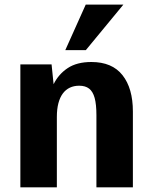

<svg xmlns="http://www.w3.org/2000/svg" viewBox="-20 -805 653 825"><path d="M67.5 0V-528.3H201.6L210.3 -443.2Q231.7 -486.5 271.1 -512.5Q310.5 -538.6 372.7 -538.6Q461.7 -538.6 506.3 -482.1Q551 -425.6 551 -325.7V0H394.3V-310.1Q394.3 -356.4 386.7 -384.2Q379 -411.9 362.8 -424.3Q346.7 -436.7 320.4 -436.7Q297.9 -436.7 280.1 -428.3Q262.3 -419.9 249.9 -403.2Q237.5 -386.5 230.9 -361.4Q224.3 -336.2 224.3 -302.6V0ZM260.6 -589.7 348.4 -785.3H510.2L348.9 -589.7Z"/></svg>

Font: Comme
Style: Regular
Weight: 400
Designer: Vernon Adams
Foundry: Vernon Adams
Version: Version 1.000;gftools[0.9.27]